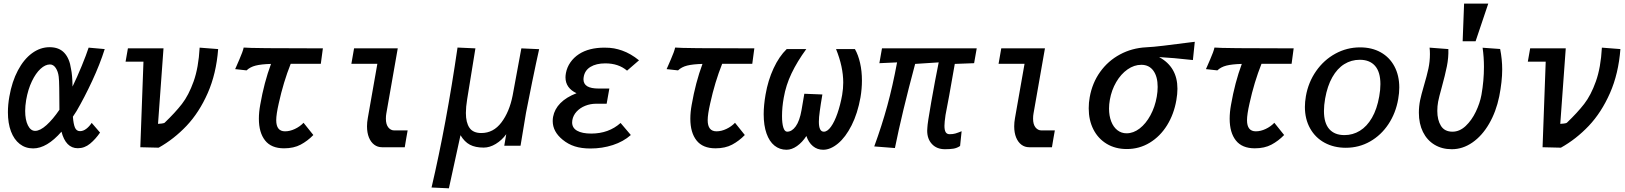

<svg xmlns="http://www.w3.org/2000/svg" viewBox="-20 -819 9040 1068"><path d="M24 -194.5Q24 -236.5 32 -281.5Q46.5 -365 79.5 -427.2Q112.5 -489.5 158.2 -523Q204 -556.5 256 -556.5Q308.5 -556.5 337.8 -525Q367 -493.5 375 -436Q382.5 -402.5 383.5 -337.5Q409 -390 434.5 -452Q460 -514 473 -554L562.5 -546Q536 -462 493 -369.5Q450 -277 406 -201.5L385.5 -170Q388.5 -129 397 -109.2Q405.5 -89.5 425 -89.5Q443 -89.5 460 -102.5Q477 -115.5 490 -135.5L536.5 -81.5Q511.5 -45 481 -19.8Q450.5 5.5 412.5 5.5Q379 5.5 356.2 -18Q333.5 -41.5 322 -86.5Q240.5 6.5 164.5 6.5Q121.5 6.5 89.8 -18.2Q58 -43 41 -88.2Q24 -133.5 24 -194.5ZM120 -202Q120 -152.5 135.2 -121.8Q150.5 -91 175.5 -91Q203 -91 238.8 -123.2Q274.5 -155.5 310.5 -208.5Q310 -228.5 310 -277.5Q310 -287 309.5 -330.2Q309 -373.5 306.5 -393Q303 -421.5 290 -441Q277 -460.5 258 -460.5Q232 -460.5 205.5 -436.2Q179 -412 157.5 -367.2Q136 -322.5 125.5 -263Q120 -229 120 -202Z M778 -476H678.5L691.5 -550H889.5L859 -130Q866.5 -130 879.2 -131.8Q892 -133.5 895.5 -136Q954.5 -192.5 992 -240.8Q1029.5 -289 1057 -366Q1084.5 -443 1090.5 -554L1193.5 -546Q1183 -409 1135.5 -301.2Q1088 -193.5 1017.8 -119.2Q947.5 -45 862.5 2.5L760.5 0Z M1300.5 -463Q1302.5 -468 1311.8 -489Q1321 -510 1327 -526.5Q1333 -543 1335.5 -554.5Q1373 -550 1776 -550L1764.5 -464H1597Q1556.5 -362.5 1530.5 -244Q1516.5 -182.5 1516.5 -150.5Q1516.5 -88.5 1565.5 -88.5Q1592.5 -88.5 1620.5 -101.8Q1648.5 -115 1668.5 -136L1723 -68Q1691 -35 1652.5 -14.5Q1614 6 1560 6Q1489 6 1454.5 -37.8Q1420 -81.5 1420 -158.5Q1420 -195 1427.5 -236Q1449 -360 1487.5 -463.5Q1433 -462 1402.2 -454.2Q1371.5 -446.5 1351.5 -427.5L1288 -434.5Q1290.5 -439.5 1293.5 -446.8Q1296.5 -454 1300.5 -463Z M2021.5 -116.5Q2021.5 -138.5 2026 -163L2079 -464H1934.5L1949.5 -550H2192.5L2129 -188Q2126.5 -175 2126.5 -159Q2126.5 -127 2140 -110.2Q2153.5 -93.5 2173.5 -93.5H2247.5L2240.5 -54Q2238.5 -41.5 2236 -27.5Q2233.5 -13.5 2231.5 0H2105Q2080.5 0 2061.8 -14Q2043 -28 2032.2 -54.2Q2021.5 -80.5 2021.5 -116.5Z M2525 -554.5 2624.5 -550 2578.5 -266.5Q2571.5 -223.5 2571.5 -190.5Q2571.5 -137 2591.5 -108Q2611.5 -79 2657.5 -79Q2724.5 -79 2769 -137.8Q2813.5 -196.5 2831.5 -287.5L2880 -550L2979 -545.5Q2964 -479.5 2940 -362.5Q2916 -245.5 2906 -192L2875.5 -8.5H2785L2796 -72.5Q2771.5 -39 2737.8 -18.5Q2704 2 2670.5 2Q2624 2 2593.8 -14Q2563.5 -30 2541.5 -67L2477 228.5L2380.5 224Q2463 -128.5 2525 -554.5Z M3109.5 -42Q3054.5 -87 3054.5 -145.5Q3054.5 -158.5 3056.5 -169Q3064.5 -212 3097.2 -245.2Q3130 -278.5 3187 -300.5Q3157.5 -314 3141.5 -336.2Q3125.5 -358.5 3125.5 -389Q3125.5 -399 3128 -413Q3134 -445 3152.8 -472Q3171.5 -499 3200.5 -518Q3256 -554 3342.5 -554Q3373.5 -554 3396 -549.8Q3418.5 -545.5 3440 -538Q3488.5 -521 3534.5 -483.5L3468 -426Q3420.5 -466.5 3347 -466.5Q3296.5 -466.5 3264.2 -446.8Q3232 -427 3226.5 -389Q3225.5 -382 3225.5 -378.5Q3225.5 -352 3246.5 -339.2Q3267.5 -326.5 3309.5 -326.5H3369.5L3354.5 -242H3295.5Q3264 -242 3235.2 -230.5Q3206.5 -219 3187.2 -198Q3168 -177 3163.5 -150Q3162.5 -142 3162.5 -138Q3162.5 -107.5 3190.2 -91.8Q3218 -76 3268.5 -76Q3366 -76 3432 -135L3489 -68Q3448 -31.5 3389 -12.2Q3330 7 3264.5 7Q3214.5 7 3177.5 -4.8Q3140.5 -16.5 3109.5 -42Z M3700.5 -463Q3702.5 -468 3711.8 -489Q3721 -510 3727 -526.5Q3733 -543 3735.5 -554.5Q3773 -550 4176 -550L4164.5 -464H3997Q3956.5 -362.5 3930.5 -244Q3916.5 -182.5 3916.5 -150.5Q3916.5 -88.5 3965.5 -88.5Q3992.5 -88.5 4020.5 -101.8Q4048.5 -115 4068.5 -136L4123 -68Q4091 -35 4052.5 -14.5Q4014 6 3960 6Q3889 6 3854.5 -37.8Q3820 -81.5 3820 -158.5Q3820 -195 3827.5 -236Q3849 -360 3887.5 -463.5Q3833 -462 3802.2 -454.2Q3771.5 -446.5 3751.5 -427.5L3688 -434.5Q3690.5 -439.5 3693.5 -446.8Q3696.5 -454 3700.5 -463Z M4228 -184Q4228 -233 4238.5 -293.5Q4252 -372 4283 -438.8Q4314 -505.5 4356 -546H4465Q4414.5 -477 4383 -411Q4351.5 -345 4339.5 -275Q4330 -222.5 4330 -173.5Q4330 -133.5 4337.2 -110Q4344.5 -86.5 4358.5 -86.5Q4385 -86.5 4406.5 -116.5Q4428 -146.5 4438.5 -206.5L4454 -297.5L4554.5 -293.5Q4544.5 -235.5 4540 -200.5Q4535 -166 4535 -141.5Q4535 -86.5 4562.5 -86.5Q4582.5 -86.5 4602.2 -114Q4622 -141.5 4638.2 -188.2Q4654.5 -235 4664.5 -291Q4670.5 -326.5 4670.5 -360Q4670.5 -447 4630.5 -546H4735.5Q4754 -513.5 4764.2 -468.5Q4774.5 -423.5 4774.5 -371Q4774.5 -325 4766.5 -277.5Q4750.5 -188 4717 -121.8Q4683.5 -55.5 4641.5 -20.8Q4599.5 14 4559 14Q4526 14 4501.8 -6.2Q4477.5 -26.5 4465.5 -62.5Q4442.5 -27 4413.2 -6.5Q4384 14 4355 14Q4317 14 4288.2 -9Q4259.5 -32 4243.8 -76.5Q4228 -121 4228 -184Z M5137.5 -92Q5137.5 -97.5 5138.5 -109.5Q5139 -131.5 5160.2 -252.5Q5181.5 -373.5 5201.5 -472L5070.5 -463.5Q4997 -189.5 4958 4.5L4843 -4.5Q4885.5 -121 4915.5 -230.5Q4945.5 -340 4970 -472L4871.5 -467.5L4886 -550H5413L5398.5 -467.5L5291 -463.5Q5254.5 -253 5239.5 -179.5Q5233.5 -138.5 5233.5 -119Q5233.5 -95.5 5240.2 -84Q5247 -72.5 5262.5 -72.5Q5281 -72.5 5294.5 -76.5Q5308 -80.5 5329 -89L5320.5 -7Q5303.5 4.5 5284.2 7.8Q5265 11 5236.5 11Q5191 11 5164.2 -17.5Q5137.5 -46 5137.5 -92Z M5621.5 -116.5Q5621.5 -138.5 5626 -163L5679 -464H5534.5L5549.5 -550H5792.5L5729 -188Q5726.5 -175 5726.5 -159Q5726.5 -127 5740 -110.2Q5753.5 -93.5 5773.5 -93.5H5847.5L5840.5 -54Q5838.5 -41.5 5836 -27.5Q5833.5 -13.5 5831.5 0H5705Q5680.5 0 5661.8 -14Q5643 -28 5632.2 -54.2Q5621.5 -80.5 5621.5 -116.5Z M6036 -216.5Q6036 -249 6041.5 -278Q6055.5 -357.5 6099.5 -419Q6143.5 -480.5 6210 -516.2Q6276.5 -552 6356.5 -556Q6392.5 -557.5 6452.5 -564.8Q6512.5 -572 6597 -583Q6600.5 -583.5 6626 -586.5L6615.5 -485Q6503.5 -497.5 6427.5 -501.5Q6529.5 -446.5 6529.5 -325.5Q6529.5 -296.5 6523.5 -262Q6510 -184 6471.8 -122.2Q6433.5 -60.5 6375.5 -25.2Q6317.5 10 6248 10Q6184 10 6136 -19Q6088 -48 6062 -99.2Q6036 -150.5 6036 -216.5ZM6414.5 -281Q6419.5 -309 6419.5 -335.5Q6419.5 -392.5 6395.8 -425.5Q6372 -458.5 6328.5 -458.5Q6288.5 -458.5 6251.8 -432.8Q6215 -407 6189 -362.5Q6163 -318 6153.5 -264Q6149 -238.5 6149 -215Q6149 -175 6161 -143.8Q6173 -112.5 6195.2 -95Q6217.5 -77.5 6246.5 -77.5Q6284.5 -77.5 6319.2 -104.2Q6354 -131 6379.2 -177.5Q6404.5 -224 6414.5 -281Z M6700.5 -463Q6702.5 -468 6711.8 -489Q6721 -510 6727 -526.5Q6733 -543 6735.5 -554.5Q6773 -550 7176 -550L7164.5 -464H6997Q6956.5 -362.5 6930.5 -244Q6916.5 -182.5 6916.5 -150.5Q6916.5 -88.5 6965.5 -88.5Q6992.5 -88.5 7020.5 -101.8Q7048.5 -115 7068.5 -136L7123 -68Q7091 -35 7052.5 -14.5Q7014 6 6960 6Q6889 6 6854.5 -37.8Q6820 -81.5 6820 -158.5Q6820 -195 6827.5 -236Q6849 -360 6887.5 -463.5Q6833 -462 6802.2 -454.2Q6771.5 -446.5 6751.5 -427.5L6688 -434.5Q6690.5 -439.5 6693.5 -446.8Q6696.5 -454 6700.5 -463Z M7238.5 -224.5Q7238.5 -252 7244 -284Q7257.5 -361.5 7300.8 -423.5Q7344 -485.5 7408 -520.5Q7472 -555.5 7545.5 -555.5Q7611 -555.5 7660.2 -528Q7709.5 -500.5 7736.5 -449.8Q7763.5 -399 7763.5 -332Q7763.5 -302 7757.5 -268Q7744 -190 7703.2 -128.5Q7662.5 -67 7601 -32Q7539.5 3 7466 3Q7400 3 7348.2 -25Q7296.5 -53 7267.5 -104.8Q7238.5 -156.5 7238.5 -224.5ZM7652 -283Q7658.5 -319 7658.5 -351Q7658.5 -418.5 7628.8 -452.5Q7599 -486.5 7544 -486.5Q7496.5 -486.5 7457.5 -462.2Q7418.5 -438 7391 -389.5Q7363.5 -341 7351 -270.5Q7344.5 -233.5 7344.5 -201.5Q7344.5 -134.5 7374 -101Q7403.5 -67.5 7458.5 -67.5Q7505 -67.5 7544.2 -91.5Q7583.5 -115.5 7611.5 -163.8Q7639.5 -212 7652 -283Z M7872.5 -192Q7872.5 -227.5 7879.5 -262Q7885 -289 7901 -344Q7917 -398 7925.5 -437.2Q7934 -476.5 7934 -518.5Q7934 -538 7932 -554L8036.5 -546Q8038 -498 8028.2 -449.8Q8018.5 -401.5 7999.5 -332.5Q7984 -277 7979.5 -253Q7975 -228.5 7975 -202Q7975 -151.5 7995.2 -119Q8015.5 -86.5 8059.5 -86.5Q8099 -86.5 8132.8 -118.2Q8166.5 -150 8189.2 -197.5Q8212 -245 8220.5 -291Q8234.5 -370 8234.5 -447Q8234.5 -501 8227 -553.5L8324.5 -546.5Q8336 -489 8336 -433Q8336 -366.5 8319.5 -282.5Q8302 -197.5 8263.2 -130.8Q8224.5 -64 8170.5 -26.5Q8116.5 11 8055.5 11Q8001 11 7959.5 -14Q7918 -39 7895.2 -85Q7872.5 -131 7872.5 -192ZM8258.5 -799 8188 -589.5H8116L8124 -799Z M8578 -476H8478.5L8491.5 -550H8689.5L8659 -130Q8666.5 -130 8679.2 -131.8Q8692 -133.5 8695.5 -136Q8754.5 -192.5 8792 -240.8Q8829.5 -289 8857 -366Q8884.5 -443 8890.5 -554L8993.5 -546Q8983 -409 8935.5 -301.2Q8888 -193.5 8817.8 -119.2Q8747.5 -45 8662.5 2.5L8560.5 0Z"/></svg>

Font: JuliaMono SemiBoldItalic
Style: Regular
Weight: 600
Italic angle: -9°
Monospace: yes
Designer: cormullion
Foundry: corm
Version: Version 0.049; ttfautohint (v1.8.4)